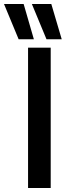

<svg xmlns="http://www.w3.org/2000/svg" viewBox="-101 -938 328 958"><path d="M39 0V-700H152V0ZM131 -742 58 -918H155L207 -742ZM-8 -742 -81 -918H17L68 -742Z"/></svg>

Font: Georama Condensed SemiBold
Style: Regular
Weight: 600
Width: 3
Designer: Jean-Baptiste Levee
Foundry: Production Type
Version: Version 1.000